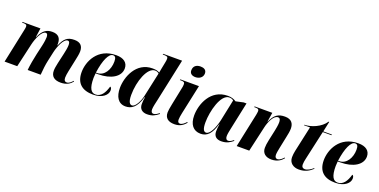

<svg xmlns="http://www.w3.org/2000/svg" viewBox="-19 -1566 4675 2371"><g transform="rotate(20 2318.0 -380.5)"><path d="M767 8C846 8 890 -24 920 -61L914 -69C896 -49 870 -20 837 -20C814 -20 800 -35 800 -70C800 -93 805 -123 812 -158L846 -320C853 -356 864 -399 864 -438C864 -507 829 -547 751 -547C661 -547 618 -512 576 -411H573C573 -416 573 -428 573 -436C572 -502 543 -547 461 -547C397 -547 338 -526 292 -416H289L306 -536H70L69 -526H87C121 -526 132 -518 132 -494C132 -480 127 -461 124 -445L30 0H196L267 -311C286 -394 335 -508 387 -508C410 -508 415 -482 415 -460C415 -441 411 -399 398 -342L370 -220C356 -160 339 -64 333 0H504C508 -60 517 -139 529 -191L556 -314C573 -391 621 -511 675 -511C701 -511 703 -481 703 -459C703 -425 691 -370 685 -343L654 -206C645 -163 639 -131 639 -102C639 -29 684 8 767 8Z M1194 10C1322 10 1382 -57 1382 -112C1382 -141 1373 -152 1361 -156C1335 -65 1294 -2 1222 -2C1165 -2 1131 -50 1131 -186C1131 -197 1133 -235 1135 -248H1171C1335 -248 1454 -318 1454 -427C1454 -503 1398 -546 1300 -546C1055 -546 968 -342 968 -204C968 -56 1053 10 1194 10ZM1151 -258H1136C1159 -429 1209 -532 1262 -532C1291 -532 1304 -514 1304 -463C1304 -358 1247 -258 1151 -258Z M1620 10C1696 10 1763 -30 1805 -178H1810C1805 -149 1801 -127 1801 -86C1801 -23 1842 10 1903 10C1974 10 2011 -14 2054 -48L2048 -58C2032 -44 2003 -22 1977 -22C1955 -22 1943 -37 1943 -70C1943 -99 1958 -163 1966 -197L2086 -760H1837L1835 -750H1853C1897 -750 1904 -738 1904 -718C1904 -705 1902 -688 1898 -670L1881 -584C1879 -572 1873 -542 1870 -525C1846 -540 1822 -546 1777 -546C1562 -546 1479 -325 1479 -181C1479 -71 1523 10 1620 10ZM1692 -29C1664 -29 1640 -56 1640 -148C1640 -330 1715 -532 1815 -532C1836 -532 1854 -524 1867 -511L1799 -197C1784 -125 1738 -29 1692 -29Z M2308 -625C2357 -625 2405 -653 2405 -708C2405 -755 2368 -771 2327 -771C2279 -771 2233 -750 2233 -687C2233 -644 2266 -625 2308 -625ZM2262 10C2338 10 2379 -24 2412 -62L2405 -71C2384 -47 2354 -20 2327 -20C2303 -20 2295 -35 2294 -61C2294 -83 2299 -115 2307 -153L2389 -536H2144L2142 -526H2158C2196 -526 2206 -517 2206 -492C2206 -474 2203 -454 2198 -434L2153 -213C2141 -154 2136 -122 2136 -98C2136 -26 2182 10 2262 10Z M2607 10C2693 10 2746 -47 2784 -178H2788C2783 -149 2779 -123 2779 -84C2779 -21 2816 10 2878 10C2954 10 2993 -20 3030 -49L3025 -59C3006 -43 2981 -25 2957 -25C2936 -25 2922 -41 2922 -74C2922 -103 2934 -156 2939 -181L3014 -536H2977L2877 -514C2852 -532 2816 -546 2768 -546C2539 -546 2457 -322 2457 -176C2457 -60 2510 10 2607 10ZM2667 -26C2637 -26 2617 -54 2617 -143C2617 -287 2678 -533 2791 -533C2813 -533 2832 -527 2846 -513L2788 -235C2765 -128 2717 -26 2667 -26Z M3538 10C3614 10 3662 -25 3692 -62L3686 -70C3669 -52 3640 -20 3606 -20C3585 -20 3572 -36 3572 -65C3572 -93 3579 -123 3586 -160L3618 -315C3626 -351 3635 -396 3635 -431C3635 -493 3607 -546 3518 -546C3431 -546 3380 -515 3337 -414H3334L3353 -536H3120L3119 -526H3139C3175 -526 3181 -515 3181 -494C3181 -482 3177 -461 3174 -444L3080 0H3245L3321 -334C3338 -411 3383 -509 3439 -509C3470 -509 3473 -477 3473 -451C3473 -417 3462 -364 3457 -339L3428 -205C3418 -159 3414 -125 3414 -98C3414 -32 3459 10 3538 10Z M3898 10C3980 10 4032 -22 4078 -64L4073 -72C4041 -43 4000 -19 3968 -19C3938 -19 3924 -37 3924 -66C3924 -89 3929 -118 3936 -148L4020 -526H4134L4136 -536H4023L4052 -671H4043C3989 -585 3862 -533 3775 -533L3773 -526H3852L3779 -191C3773 -162 3769 -132 3769 -105C3769 -30 3826 10 3898 10Z M4376 10C4504 10 4564 -57 4564 -112C4564 -141 4555 -152 4543 -156C4517 -65 4476 -2 4404 -2C4347 -2 4313 -50 4313 -186C4313 -197 4315 -235 4317 -248H4353C4517 -248 4636 -318 4636 -427C4636 -503 4580 -546 4482 -546C4237 -546 4150 -342 4150 -204C4150 -56 4235 10 4376 10ZM4333 -258H4318C4341 -429 4391 -532 4444 -532C4473 -532 4486 -514 4486 -463C4486 -358 4429 -258 4333 -258Z"/></g></svg>

Font: Noto Serif Display SemiCondensed ExtraBold
Style: Italic
Weight: 800
Width: 4
Italic angle: -12°
Designer: Monotype Design Team
Foundry: Monotype Imaging Inc.
Version: Version 2.009